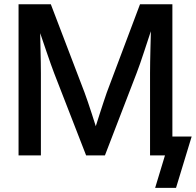

<svg xmlns="http://www.w3.org/2000/svg" viewBox="-20 -748 942 924"><path d="M69.3 0V-727.5H224.6L386.7 -303.2Q393.6 -285.2 402.6 -258.3Q411.6 -231.4 421.4 -201.7Q431.2 -171.9 439.7 -144.5Q448.2 -117.2 453.6 -98.6H428.2Q433.6 -117.2 442.1 -144.3Q450.7 -171.4 460.2 -201.2Q469.7 -231 478.8 -258.1Q487.8 -285.2 494.1 -303.2L653.8 -727.5H809.6V0H702.1V-395.5Q702.1 -418.9 702.6 -448.5Q703.1 -478 703.9 -510.5Q704.6 -543 705.6 -575.9Q706.5 -608.9 706.5 -639.6H719.7Q708 -604 696.3 -568.4Q684.6 -532.7 673.8 -500.2Q663.1 -467.8 653.8 -440.9Q644.5 -414.1 637.2 -395.5L484.9 0H394.5L240.7 -395.5Q233.4 -414.1 224.1 -440.7Q214.8 -467.3 203.6 -499.8Q192.4 -532.2 180.4 -567.9Q168.5 -603.5 155.8 -639.6H172.4Q172.9 -609.4 173.6 -576.7Q174.3 -543.9 175 -511.5Q175.8 -479 176.3 -449.2Q176.8 -419.4 176.8 -395.5V0ZM726.6 156.2 773.9 0H739.7V-90.8H902.3L827.1 156.2Z"/></svg>

Font: Inter 28pt Medium
Style: Regular
Weight: 500
Designer: Rasmus Andersson
Foundry: rsms
Version: Version 4.001;git-66647c0bb